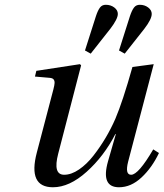

<svg xmlns="http://www.w3.org/2000/svg" viewBox="-20 -770 684 802"><path d="M335 -559.1 380.9 -703.1Q388.7 -726.6 397.5 -738.3Q406.2 -750 421.9 -750Q442.4 -750 457.3 -738.8Q472.2 -727.5 472.2 -711.9Q472.2 -690.9 440.9 -649.9L358.9 -545.9ZM477.1 -559.1 522.9 -703.1Q530.8 -726.6 539.6 -738.3Q548.3 -750 564 -750Q584 -750 598.9 -738.8Q613.8 -727.5 613.8 -711.9Q613.8 -689.9 583 -649.9L501 -545.9ZM126 -450.2 131.8 -474.1 314 -502 318.8 -497.1 223.1 -127.9Q200.2 -40 248 -40Q277.8 -40 310.1 -62Q342.3 -84 370.1 -119.6Q397.9 -155.3 421.1 -194.3Q444.3 -233.4 461.9 -273.9Q492.7 -346.2 533.2 -490.2L622.1 -502L515.1 -94.2Q501.5 -40 527.8 -40Q558.1 -40 620.1 -146L644 -130.9Q614.7 -69.3 571 -28.6Q527.3 12.2 477.1 12.2Q400.4 12.2 431.2 -96.2L463.9 -210H461.9Q414.1 -117.2 342 -52.5Q270 12.2 201.2 12.2Q95.7 12.2 133.8 -132.8L203.1 -397Q207.5 -414.1 208 -423.1Q208.5 -432.1 204.1 -438Q199.7 -443.8 188 -444.8Z"/></svg>

Font: Linguistics Pro
Style: Italic
Weight: 400
Italic angle: -12°
Designer: Stefan Peev, Context Ltd
Foundry: Stefan Peev, Context Ltd
Version: Version 001.000